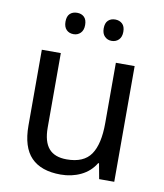

<svg xmlns="http://www.w3.org/2000/svg" viewBox="-83 -798 749 876"><g transform="rotate(10 291.5 -360.0)"><path d="M504 0H434L421 -71H417Q393 -31 350.5 -10.5Q308 10 257 10Q166 10 120 -37.5Q74 -85 74 -185V-536H162V-191Q162 -126 189 -94.5Q216 -63 272 -63Q351 -63 384 -111Q417 -159 417 -257V-536H504ZM204 -730Q224 -730 236.5 -718Q249 -706 249 -681Q249 -657 236 -644Q223 -631 204 -631Q183 -631 170.5 -644Q158 -657 158 -681Q158 -706 170.5 -718Q183 -730 204 -730ZM380 -730Q400 -730 413 -718Q426 -706 426 -681Q426 -657 413 -644Q400 -631 380 -631Q361 -631 348 -644Q335 -657 335 -681Q335 -706 347.5 -718Q360 -730 380 -730Z"/></g></svg>

Font: Noto Sans Display
Style: Regular
Weight: 400
Designer: Monotype Design team
Foundry: Monotype Imaging Inc.
Version: Version 1.000